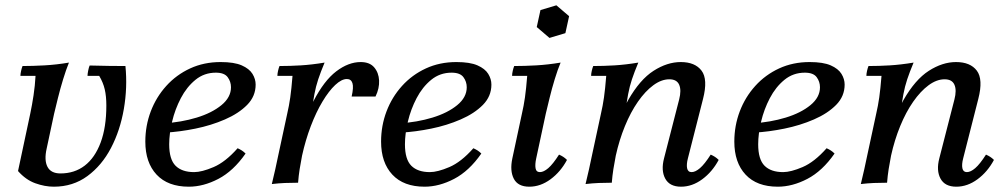

<svg xmlns="http://www.w3.org/2000/svg" viewBox="-20 -689 3790 724"><path d="M453 -440Q461 -359 447 -278Q433 -197 398.5 -131Q364 -65 309.5 -25Q255 15 183 15Q149 15 113 2Q77 -11 48 -44L94 -260Q101 -293 106.5 -329.5Q112 -366 114 -403H57Q57 -410 59.5 -421.5Q62 -433 65 -440Q103 -440 148 -442.5Q193 -445 240 -453Q229 -426 218 -390Q207 -354 198.5 -319.5Q190 -285 184 -260L156 -129Q146 -85 159 -60Q172 -35 208 -35Q261 -35 299.5 -64.5Q338 -94 359.5 -151.5Q381 -209 381 -291Q381 -326 375 -352Q369 -378 354 -403H310Q310 -410 312.5 -422.5Q315 -435 318 -442Q353 -441 390.5 -440.5Q428 -440 453 -440Z M712 -40Q741 -40 785.5 -59Q830 -78 876 -130Q885 -126 892 -121.5Q899 -117 906 -110Q860 -44 803.5 -14.5Q747 15 692 15Q613 15 570.5 -30.5Q528 -76 528 -155Q528 -215 548.5 -269Q569 -323 607 -365Q645 -407 697 -431Q749 -455 812 -455Q863 -455 891.5 -442.5Q920 -430 932 -410.5Q944 -391 944 -370Q944 -326 912 -293.5Q880 -261 828 -238.5Q776 -216 717 -204Q658 -192 604 -189L598 -224Q664 -228 721.5 -245.5Q779 -263 815 -292.5Q851 -322 851 -360Q851 -381 838.5 -398Q826 -415 794 -415Q750 -415 717 -388Q684 -361 662 -319Q640 -277 629 -230.5Q618 -184 618 -145Q618 -88 642 -64Q666 -40 712 -40Z M1005 5Q1012 -24 1018 -50.5Q1024 -77 1029 -102L1063 -260Q1070 -290 1074.5 -321.5Q1079 -353 1083 -403H1026Q1026 -411 1028.5 -422Q1031 -433 1034 -440Q1073 -440 1114.5 -442.5Q1156 -445 1204 -453Q1189 -417 1180 -390Q1171 -363 1165.5 -333.5Q1160 -304 1153 -260L1119 -102Q1114 -77 1110 -51.5Q1106 -26 1104 0Q1078 0 1054.5 1Q1031 2 1005 5ZM1306 -325Q1314 -360 1309 -375.5Q1304 -391 1288 -391Q1268 -391 1244 -368.5Q1220 -346 1196 -306Q1172 -266 1152 -213.5Q1132 -161 1119 -102H1093Q1122 -230 1162 -307.5Q1202 -385 1248 -420Q1294 -455 1340 -455Q1374 -455 1391 -435Q1408 -415 1409.5 -385.5Q1411 -356 1396 -325Z M1601 -40Q1630 -40 1674.5 -59Q1719 -78 1765 -130Q1774 -126 1781 -121.5Q1788 -117 1795 -110Q1749 -44 1692.5 -14.5Q1636 15 1581 15Q1502 15 1459.5 -30.5Q1417 -76 1417 -155Q1417 -215 1437.5 -269Q1458 -323 1496 -365Q1534 -407 1586 -431Q1638 -455 1701 -455Q1752 -455 1780.5 -442.5Q1809 -430 1821 -410.5Q1833 -391 1833 -370Q1833 -326 1801 -293.5Q1769 -261 1717 -238.5Q1665 -216 1606 -204Q1547 -192 1493 -189L1487 -224Q1553 -228 1610.5 -245.5Q1668 -263 1704 -292.5Q1740 -322 1740 -360Q1740 -381 1727.5 -398Q1715 -415 1683 -415Q1639 -415 1606 -388Q1573 -361 1551 -319Q1529 -277 1518 -230.5Q1507 -184 1507 -145Q1507 -88 1531 -64Q1555 -40 1601 -40Z M1976 15Q1933 15 1917.5 -15Q1902 -45 1912 -92L1948 -260Q1955 -290 1959.5 -321.5Q1964 -353 1968 -403H1911Q1911 -411 1913.5 -422Q1916 -433 1919 -440Q1958 -440 2002 -442.5Q2046 -445 2094 -453Q2083 -427 2072 -391Q2061 -355 2052.5 -320Q2044 -285 2038 -260L2002 -92Q1997 -69 1999.5 -54.5Q2002 -40 2016 -40Q2030 -40 2047.5 -55Q2065 -70 2088 -106Q2097 -102 2104 -97.5Q2111 -93 2118 -86Q2094 -41 2056 -13Q2018 15 1976 15ZM2078 -669 2126 -628 2112 -564 2052 -546 2004 -587 2018 -651Z M2188 5Q2195 -24 2201 -50.5Q2207 -77 2212 -102L2246 -260Q2253 -290 2257.5 -321.5Q2262 -353 2266 -403H2209Q2209 -411 2211.5 -422Q2214 -433 2217 -440Q2256 -440 2297.5 -442.5Q2339 -445 2387 -453Q2372 -417 2363 -390Q2354 -363 2348.5 -333.5Q2343 -304 2336 -260L2302 -102Q2297 -77 2293 -51.5Q2289 -26 2287 0Q2261 0 2237.5 1Q2214 2 2188 5ZM2548 15Q2505 15 2488.5 -15.5Q2472 -46 2484 -92L2541 -314Q2550 -349 2541 -369.5Q2532 -390 2504 -390Q2474 -390 2443.5 -367.5Q2413 -345 2385.5 -305.5Q2358 -266 2336.5 -213.5Q2315 -161 2302 -102H2276Q2305 -235 2349 -312Q2393 -389 2444.5 -422Q2496 -455 2547 -455Q2601 -455 2625.5 -422.5Q2650 -390 2631 -316L2574 -92Q2568 -69 2571 -54.5Q2574 -40 2588 -40Q2602 -40 2619.5 -55Q2637 -70 2660 -106Q2669 -102 2676 -97.5Q2683 -93 2690 -86Q2666 -41 2628 -13Q2590 15 2548 15Z M2933 -40Q2962 -40 3006.5 -59Q3051 -78 3097 -130Q3106 -126 3113 -121.5Q3120 -117 3127 -110Q3081 -44 3024.5 -14.5Q2968 15 2913 15Q2834 15 2791.5 -30.5Q2749 -76 2749 -155Q2749 -215 2769.5 -269Q2790 -323 2828 -365Q2866 -407 2918 -431Q2970 -455 3033 -455Q3084 -455 3112.5 -442.5Q3141 -430 3153 -410.5Q3165 -391 3165 -370Q3165 -326 3133 -293.5Q3101 -261 3049 -238.5Q2997 -216 2938 -204Q2879 -192 2825 -189L2819 -224Q2885 -228 2942.5 -245.5Q3000 -263 3036 -292.5Q3072 -322 3072 -360Q3072 -381 3059.5 -398Q3047 -415 3015 -415Q2971 -415 2938 -388Q2905 -361 2883 -319Q2861 -277 2850 -230.5Q2839 -184 2839 -145Q2839 -88 2863 -64Q2887 -40 2933 -40Z M3226 5Q3233 -24 3239 -50.5Q3245 -77 3250 -102L3284 -260Q3291 -290 3295.5 -321.5Q3300 -353 3304 -403H3247Q3247 -411 3249.5 -422Q3252 -433 3255 -440Q3294 -440 3335.5 -442.5Q3377 -445 3425 -453Q3410 -417 3401 -390Q3392 -363 3386.5 -333.5Q3381 -304 3374 -260L3340 -102Q3335 -77 3331 -51.5Q3327 -26 3325 0Q3299 0 3275.5 1Q3252 2 3226 5ZM3586 15Q3543 15 3526.5 -15.5Q3510 -46 3522 -92L3579 -314Q3588 -349 3579 -369.5Q3570 -390 3542 -390Q3512 -390 3481.5 -367.5Q3451 -345 3423.5 -305.5Q3396 -266 3374.5 -213.5Q3353 -161 3340 -102H3314Q3343 -235 3387 -312Q3431 -389 3482.5 -422Q3534 -455 3585 -455Q3639 -455 3663.5 -422.5Q3688 -390 3669 -316L3612 -92Q3606 -69 3609 -54.5Q3612 -40 3626 -40Q3640 -40 3657.5 -55Q3675 -70 3698 -106Q3707 -102 3714 -97.5Q3721 -93 3728 -86Q3704 -41 3666 -13Q3628 15 3586 15Z"/></svg>

Font: Poltawski Nowy
Style: Italic
Weight: 400
Italic angle: -12°
Designer: Adam Pótawski, Mateusz Machalski, Borys Kosmynka, Ania Wieluska
Foundry: Capitalics.wtf
Version: Version 1.001;gftools[0.9.25]